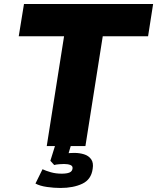

<svg xmlns="http://www.w3.org/2000/svg" viewBox="-20 -725 780 953"><path d="M212 0 298 -545H73L99 -705H740L715 -545H490L404 0ZM280 208Q248 208 213 203Q178 198 156 186L191 115Q208 123 232.5 130Q257 137 286 137Q311 137 324.5 131.5Q338 126 340 112Q342 99 329.5 94Q317 89 298 89Q291 89 275.5 90Q260 91 249 94L230 73L259 -20H337L312 64L281 42Q292 38 311.5 36Q331 34 350 34Q375 34 397.5 41Q420 48 432.5 65.5Q445 83 440 113Q433 166 388.5 187Q344 208 280 208Z"/></svg>

Font: Nunito Sans 7pt Black
Style: Italic
Weight: 900
Italic angle: -9°
Version: Version 3.101;gftools[0.9.27]